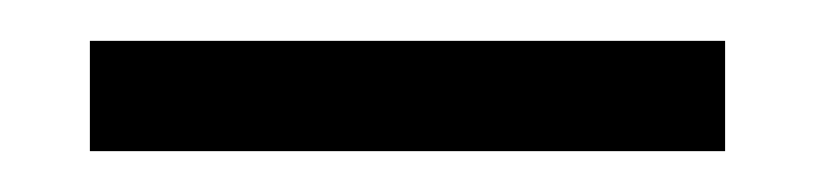

<svg xmlns="http://www.w3.org/2000/svg" viewBox="-20 -621 399 94"><path d="M24 -547V-601H335V-547Z"/></svg>

Font: STIXGeneralUnicodeRegular
Style: Regular
Weight: 400
Designer: MicroPress Inc., with final additions and corrections provided by Coen Hoffman, Elsevier (retired)
Version: Version 1.1.0